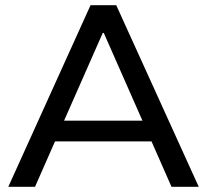

<svg xmlns="http://www.w3.org/2000/svg" viewBox="-20 -720 798 740"><path d="M564 -175H192L115 0H12L329 -700H428L746 0H641ZM529 -255 380 -593H376L227 -255Z"/></svg>

Font: CMG Sans Medium
Style: Regular
Weight: 500
Designer: Julieta Ulanovsky
Foundry: Julieta Ulanovsky
Version: Version 7.200